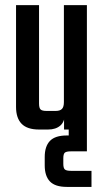

<svg xmlns="http://www.w3.org/2000/svg" viewBox="-20 -508 405 753"><path d="M42.9 -487.9H133.1V-102Q133.1 -84.7 139.1 -78.8Q145.1 -72.9 162.9 -72.9H198Q215.2 -72.9 222.9 -80.7Q230.6 -88.4 230.6 -107.6V-140.1H235V-67.5Q235 -31.8 217 -15.9Q199 0 168.6 0H133.2Q86.7 0 64.8 -22.5Q42.9 -45.1 42.9 -88.5ZM230.6 -487.9H320.8V0H231.2V-61L230.6 -66.6ZM155.4 107.6Q155.4 66.1 175.8 44.7Q196.3 23.3 241.9 23.3H320.8V85.6H258Q240.7 85.6 234.5 90.5Q228.3 95.4 228.3 113V134.5Q228.3 151.4 234.5 156.7Q240.7 162 258 162H338.8V225H241.9Q196.3 225 175.8 203.6Q155.4 182.2 155.4 140.6ZM320.8 26.7H249.5V-11.1H320.8Z"/></svg>

Font: Teko Variable Light
Style: Regular
Weight: 300
Designer: Manushi Parikh, Jonny Pinhorn
Foundry: Indian Type Foundry
Version: Version 3.000